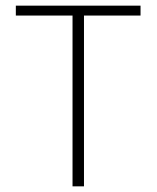

<svg xmlns="http://www.w3.org/2000/svg" viewBox="-20 -659 554 679"><path d="M277 0H236.5V-634.5H277ZM477 -604H36V-639H477Z"/></svg>

Font: Anek Malayalam Medium ExtraLight
Style: Regular
Weight: 250
Version: Version 1.003